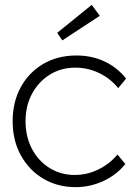

<svg xmlns="http://www.w3.org/2000/svg" viewBox="-20 -759 558 789"><path d="M291 10Q216 10 157.5 -25Q99 -60 65.5 -121Q32 -182 32 -261Q32 -340 65.5 -401Q99 -462 158 -496.5Q217 -531 294 -531Q358 -531 410.5 -506Q463 -481 498 -436L466 -397Q433 -437 387 -459Q341 -481 290 -481Q231 -481 185 -452.5Q139 -424 112 -374.5Q85 -325 85 -261Q85 -197 111.5 -147Q138 -97 184 -68.5Q230 -40 287 -40Q337 -40 383 -62Q429 -84 463 -124L495 -85Q459 -40 404.5 -15Q350 10 291 10ZM236 -593 215 -624 357 -739 390 -694Z"/></svg>

Font: Lexend ExtraLight
Style: Regular
Weight: 200
Designer: Bonnie Shaver-Troup, Thomas Jockin
Foundry: Lexend
Version: Version 1.007; ttfautohint (v1.8.3)